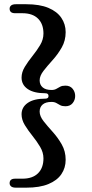

<svg xmlns="http://www.w3.org/2000/svg" viewBox="-20 -760 435 908"><path d="M209.5 -306Q209.5 -319 194.5 -319Q140 -319 111 -339Q82 -359 82 -393Q82 -419 97.5 -444.2Q113 -469.5 133.5 -495Q154 -520.5 169.8 -546.8Q185.5 -573 185.5 -601.5Q185.5 -646.5 159.8 -672Q134 -697.5 86 -697.5H51.5Q25.5 -697.5 25.5 -719Q25.5 -728 32.5 -734Q39.5 -740 55 -740H104.5Q167.5 -740 208.8 -722.8Q250 -705.5 270.2 -675.5Q290.5 -645.5 290.5 -608Q290.5 -568 272 -535.5Q253.5 -503 229 -476Q204.5 -449 186 -425.2Q167.5 -401.5 167.5 -380Q167.5 -359 181.8 -346.8Q196 -334.5 223.5 -334.5Q237.5 -334.5 246.5 -339.8Q255.5 -345 264.8 -350Q274 -355 289.5 -355Q311.5 -355 323.5 -340.2Q335.5 -325.5 335.5 -306Q335.5 -287 323.5 -272.2Q311.5 -257.5 289.5 -257.5Q274 -257.5 264.8 -262.5Q255.5 -267.5 246.5 -272.8Q237.5 -278 223.5 -278Q196 -278 181.8 -265.8Q167.5 -253.5 167.5 -232.5Q167.5 -210.5 186 -187Q204.5 -163.5 229 -136.5Q253.5 -109.5 272 -77Q290.5 -44.5 290.5 -4.5Q290.5 34 270.2 63.8Q250 93.5 208.8 110.5Q167.5 127.5 104.5 127.5H55Q39.5 127.5 32.5 121.5Q25.5 115.5 25.5 106.5Q25.5 85 51.5 85H86Q134 85 159.8 59.5Q185.5 34 185.5 -11Q185.5 -39 169.8 -65.5Q154 -92 133.5 -117.5Q113 -143 97.5 -168.2Q82 -193.5 82 -219.5Q82 -253 111 -273.2Q140 -293.5 194.5 -293.5Q209.5 -293.5 209.5 -306Z"/></svg>

Font: Fraunces Medium
Style: Regular
Weight: 500
Version: Version 1.000;[b76b70a41]